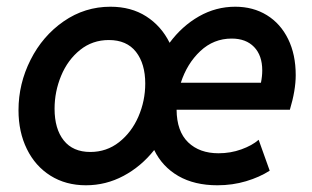

<svg xmlns="http://www.w3.org/2000/svg" viewBox="-20 -549 938 577"><path d="M35.6 -217.8Q35.6 -297.4 71.8 -369.1Q107.9 -440.9 171.4 -484.9Q234.9 -528.8 312 -528.8Q374 -528.8 419.4 -499.8Q464.8 -470.7 489.7 -420.4Q526.9 -470.7 577.9 -499.8Q628.9 -528.8 687 -528.8Q740.7 -528.8 782 -503.4Q823.2 -478 845.9 -431.6Q868.7 -385.3 868.7 -323.2Q868.7 -277.8 851.1 -219.2H510.7Q511.2 -154.3 545.4 -121.3Q579.6 -88.4 636.7 -88.4Q672.9 -88.4 705.3 -100.1Q737.8 -111.8 757.3 -128.9L790.5 -36.1Q760.3 -16.6 719.5 -4.4Q678.7 7.8 633.3 7.8Q564.5 7.8 516.1 -20Q467.8 -47.9 443.4 -98.1Q404.3 -48.8 351.3 -20.5Q298.3 7.8 238.3 7.8Q177.7 7.8 131.8 -21Q85.9 -49.8 60.8 -101.1Q35.6 -152.3 35.6 -217.8ZM416.5 -297.9Q416.5 -357.4 388.7 -393.1Q360.8 -428.7 307.1 -428.7Q257.8 -428.7 220.7 -398.9Q183.6 -369.1 163.8 -321.5Q144 -273.9 144 -222.2Q144 -161.6 171.6 -127Q199.2 -92.3 251.5 -92.3Q300.3 -92.3 337.9 -121.8Q375.5 -151.4 396 -198.7Q416.5 -246.1 416.5 -297.9ZM764.2 -300.3Q768.1 -319.8 768.1 -337.4Q768.1 -382.3 743.7 -407.7Q719.2 -433.1 676.3 -433.1Q622.1 -433.1 582 -395.5Q542 -357.9 523.4 -300.3Z"/></svg>

Font: Reddit Sans Chocolate SemiBold
Style: Italic
Weight: 600
Italic angle: -11.25°
Designer: Stephen Hutchings
Version: Version 1.013